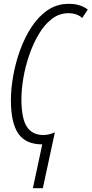

<svg xmlns="http://www.w3.org/2000/svg" viewBox="-20 -745 479 1004"><path d="M201 10Q115 10 76 -46Q37 -102 37 -222Q37 -280 49 -348Q61 -416 85 -482.5Q109 -549 145 -604Q181 -659 229.5 -692Q278 -725 340 -725Q372 -725 396.5 -717Q421 -709 439 -695L410 -651Q382 -676 338 -676Q290 -676 251 -646Q212 -616 182.5 -566Q153 -516 132.5 -456Q112 -396 102 -336Q92 -276 92 -226Q92 -127 120 -83Q148 -39 207 -39Q236 -39 267 -53L204 239H152Z"/></svg>

Font: Noto Sans ExtraCondensed Light
Style: Italic
Weight: 300
Width: 2
Italic angle: -12°
Designer: Monotype Design Team
Foundry: Monotype Imaging Inc.
Version: Version 2.013; ttfautohint (v1.8.4.7-5d5b)